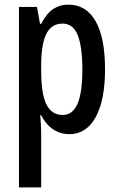

<svg xmlns="http://www.w3.org/2000/svg" viewBox="-20 -570 513 830"><path d="M62 240V-540H140L153 -467H158Q181 -512 210 -531Q239 -550 275 -550Q352 -550 393 -479Q434 -408 434 -270Q434 -137 393.5 -63.5Q353 10 280 10Q241 10 209.5 -11Q178 -32 158 -72H154Q156 -48 157 -28.5Q158 -9 158 6V240ZM251 -73Q294 -73 315 -121Q336 -169 336 -269Q336 -368 316 -418Q296 -468 250 -468Q203 -468 180.5 -424Q158 -380 158 -286V-264Q158 -165 180.5 -119Q203 -73 251 -73Z"/></svg>

Font: Noto Sans ExtraCondensed Medium
Style: Regular
Weight: 500
Width: 2
Designer: Monotype Design Team
Foundry: Monotype Imaging Inc.
Version: Version 2.013; ttfautohint (v1.8.4.7-5d5b)